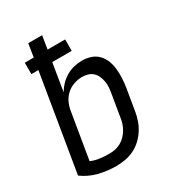

<svg xmlns="http://www.w3.org/2000/svg" viewBox="-180 -838 859 948"><g transform="rotate(-30 250.0 -363.5)"><path d="M203 8Q151 8 102.5 -4.5Q54 -17 15 -46L106 -595H66V-660H117L129 -735H208L196 -660H296V-595H185L159 -437Q171 -458 188 -475.5Q205 -493 225.5 -505Q246 -517 269 -522.5Q292 -528 315 -528Q341 -528 365 -520Q389 -512 406 -494Q423 -476 431.5 -453Q440 -430 442.5 -404.5Q445 -379 443.5 -353Q442 -327 438 -301L418 -181Q414 -156 405.5 -131Q397 -106 382.5 -83.5Q368 -61 348 -42.5Q328 -24 304 -12.5Q280 -1 254 3.5Q228 8 203 8ZM204 -62Q220 -62 237 -65.5Q254 -69 269.5 -77.5Q285 -86 297.5 -99Q310 -112 319 -127.5Q328 -143 333 -159.5Q338 -176 340 -192L360 -312Q363 -329 364.5 -346.5Q366 -364 363 -380.5Q360 -397 353.5 -412Q347 -427 335 -438Q323 -449 307 -453.5Q291 -458 274 -458Q251 -458 227 -449.5Q203 -441 184.5 -423.5Q166 -406 156 -383Q146 -360 143 -337L100 -79Q123 -69 149.5 -65.5Q176 -62 204 -62Z"/></g></svg>

Font: Iosevka SS18
Style: Italic
Weight: 400
Italic angle: -9°
Monospace: yes
Designer: Belleve Invis
Foundry: Belleve Invis
Version: Version 25.1.1; ttfautohint (v1.8.4)